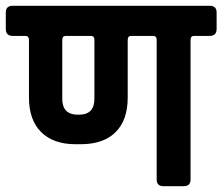

<svg xmlns="http://www.w3.org/2000/svg" viewBox="-50 -643 768 663"><path d="M264 -519H177Q165 -519 165 -505V-302Q165 -247 219 -247H223Q276 -247 276 -302V-505Q276 -519 264 -519ZM479 -519H403Q391 -519 391 -505V-306Q391 -228 349 -186.5Q307 -145 229 -145H211Q134 -145 92 -187Q50 -229 50 -306V-505Q50 -519 38 -519H-6Q-30 -519 -30 -543V-600Q-30 -623 -6 -623H674Q698 -623 698 -600V-543Q698 -519 674 -519H620Q608 -519 608 -505V-23Q608 0 584 0H515Q491 0 491 -23V-505Q491 -519 479 -519Z"/></svg>

Font: Rajdhani
Style: Bold
Weight: 700
Designer: Satya Rajpurohit, Jyotish Sonowal
Foundry: Indian Type Foundry
Version: Version 1.201 February 1, 2022